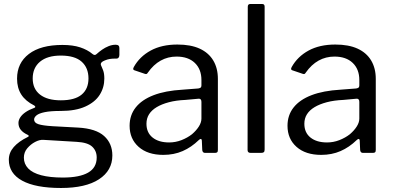

<svg xmlns="http://www.w3.org/2000/svg" viewBox="-20 -762 1964 957"><path d="M556 -539Q566 -539 570.5 -535Q575 -531 575 -523V-488Q575 -479 570.5 -474Q566 -469 555 -470Q539 -470 527 -468Q515 -466 503 -461Q479 -452 483 -438Q488 -427 494 -411.5Q500 -396 500 -370Q500 -326 477 -289.5Q454 -253 405.5 -231Q357 -209 283 -209Q232 -209 203 -203Q174 -197 162 -187Q150 -177 150 -166Q150 -150 171.5 -143Q193 -136 241 -133L370 -126Q458 -121 499 -84Q540 -47 540 13Q540 88 473.5 131.5Q407 175 284 175Q157 175 90.5 138.5Q24 102 24 34Q24 -1 48.5 -29Q73 -57 118 -79Q129 -84 118 -90Q96 -100 84 -114.5Q72 -129 72 -149Q72 -163 81 -177Q90 -191 107.5 -203Q125 -215 150 -224Q156 -226 156 -229Q156 -232 151 -236Q107 -258 86 -291Q65 -324 65 -370Q65 -448 124 -493Q183 -538 291 -538Q343 -538 379.5 -526Q416 -514 441 -493Q447 -488 452 -488Q457 -488 462 -493Q474 -504 489 -514.5Q504 -525 521.5 -532Q539 -539 556 -539ZM283 -262Q353 -262 387 -290.5Q421 -319 421 -371Q421 -424 387 -454.5Q353 -485 283 -485Q216 -485 179.5 -454.5Q143 -424 143 -371Q143 -319 179.5 -290.5Q216 -262 283 -262ZM195 -65Q177 -66 155 -54.5Q133 -43 116 -23Q99 -3 99 24Q99 55 120.5 77.5Q142 100 185.5 111.5Q229 123 293 123Q376 123 419 98.5Q462 74 462 23Q462 -10 439.5 -31Q417 -52 362 -55Z M971 -64Q934 -28 890.5 -9Q847 10 794 10Q716 10 671 -30Q626 -70 626 -135Q626 -188 656.5 -226.5Q687 -265 745.5 -287.5Q804 -310 890 -315L968 -321Q975 -322 979.5 -325Q984 -328 984 -336V-363Q984 -417 951 -448.5Q918 -480 860 -480Q817 -480 781 -460Q745 -440 717 -400Q714 -395 711 -393.5Q708 -392 702 -394L649 -412Q645 -414 644 -417Q643 -420 647 -428Q676 -480 731 -510Q786 -540 864 -540Q931 -540 975.5 -519.5Q1020 -499 1043 -460.5Q1066 -422 1066 -369V-15Q1066 -6 1062.5 -3Q1059 0 1052 0H1001Q995 0 991.5 -4.5Q988 -9 988 -16L986 -62Q984 -76 971 -64ZM984 -254Q984 -271 970 -270L904 -264Q858 -262 822 -252.5Q786 -243 761 -228Q736 -213 723 -192.5Q710 -172 710 -145Q710 -101 740.5 -76.5Q771 -52 823 -52Q855 -52 884.5 -63.5Q914 -75 937 -93Q959 -112 971.5 -132Q984 -152 984 -171V-254Z M1299 -17Q1299 -7 1295 -3.5Q1291 0 1281 0H1229Q1214 0 1214 -14L1215 -728Q1215 -742 1227 -742H1287Q1299 -742 1299 -729Z M1758 -64Q1721 -28 1677.5 -9Q1634 10 1581 10Q1503 10 1458 -30Q1413 -70 1413 -135Q1413 -188 1443.5 -226.5Q1474 -265 1532.5 -287.5Q1591 -310 1677 -315L1755 -321Q1762 -322 1766.5 -325Q1771 -328 1771 -336V-363Q1771 -417 1738 -448.5Q1705 -480 1647 -480Q1604 -480 1568 -460Q1532 -440 1504 -400Q1501 -395 1498 -393.5Q1495 -392 1489 -394L1436 -412Q1432 -414 1431 -417Q1430 -420 1434 -428Q1463 -480 1518 -510Q1573 -540 1651 -540Q1718 -540 1762.5 -519.5Q1807 -499 1830 -460.5Q1853 -422 1853 -369V-15Q1853 -6 1849.5 -3Q1846 0 1839 0H1788Q1782 0 1778.5 -4.5Q1775 -9 1775 -16L1773 -62Q1771 -76 1758 -64ZM1771 -254Q1771 -271 1757 -270L1691 -264Q1645 -262 1609 -252.5Q1573 -243 1548 -228Q1523 -213 1510 -192.5Q1497 -172 1497 -145Q1497 -101 1527.5 -76.5Q1558 -52 1610 -52Q1642 -52 1671.5 -63.5Q1701 -75 1724 -93Q1746 -112 1758.5 -132Q1771 -152 1771 -171V-254Z"/></svg>

Font: Libre Franklin
Style: Regular
Weight: 400
Designer: Pablo Impallari, Rodrigo Fuenzalida, Nhung Nguyen
Foundry: Impallari Type
Version: Version 3.000